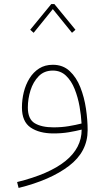

<svg xmlns="http://www.w3.org/2000/svg" viewBox="-20 -656 520 953"><path d="M234.4 -635.7 129.9 -508.3 147 -493.2 242.2 -610.8 337.4 -493.2 354.5 -508.3 250 -635.7ZM385.3 -12.7Q385.3 78.6 304.4 143.6Q223.6 208.5 64.9 247.6L72.3 276.9Q230.5 237.8 322.8 167.2Q415 96.7 415 -9.8Q415 -60.1 406.7 -116.5Q398.4 -172.9 378.9 -222.4Q359.4 -272 325.9 -303.2Q292.5 -334.5 242.2 -334.5Q203.1 -334.5 174.3 -316.2Q145.5 -297.9 126.5 -267.1Q107.4 -236.3 98.1 -198.7Q88.9 -161.1 88.9 -122.6Q88.9 -52.2 132.1 -22.9Q175.3 6.3 245.6 6.3Q286.1 6.3 321 0.5Q356 -5.4 385.3 -12.7ZM384.8 -43Q356 -35.6 321 -29.8Q286.1 -23.9 245.6 -23.9Q186.5 -23.9 152.3 -44.4Q118.2 -64.9 118.2 -122.6Q118.2 -165 131.3 -207.3Q144.5 -249.5 171.9 -277.6Q199.2 -305.7 242.2 -305.7Q281.2 -305.7 307.9 -280Q334.5 -254.4 350.6 -213.9Q366.7 -173.3 374.8 -127.9Q382.8 -82.5 384.8 -43Z"/></svg>

Font: Estedad-FD-VF Thin
Style: Regular
Weight: 100
Designer: Amin Abedi
Version: Version 5.0